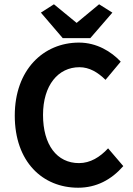

<svg xmlns="http://www.w3.org/2000/svg" viewBox="-20 -865 622 897"><path d="M345 12C430 12 500 -25 556 -89L485 -172C447 -131 402 -103 349 -103C246 -103 181 -188 181 -328C181 -467 252 -551 351 -551C398 -551 437 -527 473 -492L544 -577C500 -624 432 -666 349 -666C183 -666 49 -539 49 -325C49 -109 179 12 345 12ZM273 -687H402L505 -806L443 -845L338 -758L232 -845L171 -806Z"/></svg>

Font: Source Sans Pro SemBd
Style: Regular
Weight: 700
Designer: Paul D. Hunt
Foundry: Adobe Systems Incorporated
Version: Version 2.020;PS 2.0;hotconv 1.0.86;makeotf.lib2.5.63406